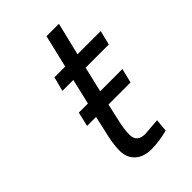

<svg xmlns="http://www.w3.org/2000/svg" viewBox="-199 -728 819 819"><g transform="rotate(-45 210.0 -319.0)"><path d="M194 -101Q194 -55 244 -55L321 -61L316 -4Q264 10 217 10Q170 10 143 -15Q116 -40 116 -82Q116 -124 132 -188L147 -255H93L108 -320H163L190 -435H124L141 -500H206L241 -648H316L280 -500H420L404 -435H264L237 -320H371L355 -255H222L206 -184Q194 -136 194 -101Z"/></g></svg>

Font: TitilliumWebItalic
Style: Italic
Weight: 400
Italic angle: -13°
Version: Version 1.001;PS 57.000;hotconv 1.0.70;makeotf.lib2.5.55311